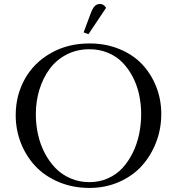

<svg xmlns="http://www.w3.org/2000/svg" viewBox="-20 -927 877 955"><path d="M58.1 -354Q58.1 -452.1 103 -533.2Q147.9 -614.3 232.4 -662.6Q316.9 -710.9 424.8 -710.9Q505.9 -710.9 573.7 -683.1Q641.6 -655.3 686.8 -607.4Q731.9 -559.6 757.1 -495.6Q782.2 -431.6 782.2 -359.9Q782.2 -286.6 756.8 -220Q731.4 -153.3 686 -102.8Q640.6 -52.2 572.8 -22.2Q504.9 7.8 424.8 7.8Q342.8 7.8 273.2 -21.2Q203.6 -50.3 157 -99.6Q110.4 -148.9 84.2 -214.8Q58.1 -280.8 58.1 -354ZM158.2 -358.9Q158.2 -307.1 169.2 -257.8Q180.2 -208.5 202.6 -165.5Q225.1 -122.6 256.6 -90.3Q288.1 -58.1 331.3 -39.6Q374.5 -21 424.8 -21Q474.1 -21 516.6 -39.8Q559.1 -58.6 589.1 -91.3Q619.1 -124 640.4 -167.2Q661.6 -210.4 671.9 -259.3Q682.1 -308.1 682.1 -359.9Q682.1 -409.7 671.9 -456.5Q661.6 -503.4 640.4 -544.4Q619.1 -585.4 589.1 -616.2Q559.1 -647 516.6 -664.6Q474.1 -682.1 424.8 -682.1Q361.8 -682.1 310.5 -655.3Q259.3 -628.4 226.3 -583.3Q193.4 -538.1 175.8 -480.5Q158.2 -422.9 158.2 -358.9ZM396 -766.1 430.2 -857.9Q440.4 -885.3 450.7 -896.2Q460.9 -907.2 478 -907.2Q495.6 -907.2 507.8 -888.2L419.9 -756.8Z"/></svg>

Font: Dihjauti S
Style: Bold
Weight: 700
Designer: T. Christopher White
Version: Version 3.0.0